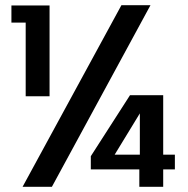

<svg xmlns="http://www.w3.org/2000/svg" viewBox="-20 -720 723 740"><path d="M448 -700H560L180 0H67ZM654 -124V-67H609V0H517V-67H330V-118L481 -353H609V-124ZM519 -124V-283L422 -124ZM79 -633H24V-699H171V-349H79Z"/></svg>

Font: Albert Sans SemiBold
Style: Regular
Weight: 600
Designer: Andreas Rasmussen
Foundry: a.Foundry
Version: Version 1.025